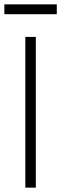

<svg xmlns="http://www.w3.org/2000/svg" viewBox="-21 -859 280 879"><path d="M95 0V-690H143V0ZM-1 -794V-839H239V-794Z"/></svg>

Font: Oxanium ExtraLight
Style: Regular
Weight: 200
Designer: Severin Meyer
Version: Version 2.000